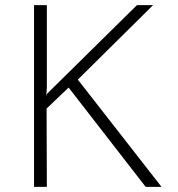

<svg xmlns="http://www.w3.org/2000/svg" viewBox="-20 -730 695 750"><path d="M163 -390 161 -355 164 -364 515 -710H578L284 -419L611 0H549L248 -388L162 -306L163 0H113V-710H163Z"/></svg>

Font: Josefin Sans Thin Light
Style: Regular
Weight: 300
Version: Version 2.000